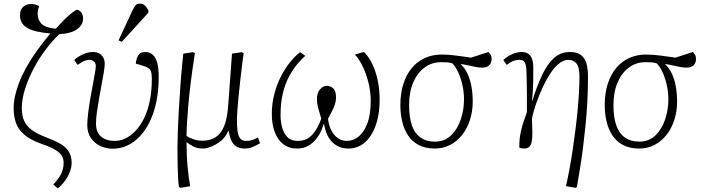

<svg xmlns="http://www.w3.org/2000/svg" viewBox="-20 -803 3884 1056"><path d="M298 233 273 212Q305 178 317.5 150.5Q330 123 330 92Q330 70 319.5 53Q309 36 283 20.5Q257 5 210 -11Q145 -34 111.5 -64Q78 -94 66.5 -130.5Q55 -167 55 -208Q55 -239 62.5 -274Q70 -309 85.5 -349.5Q101 -390 125 -433Q149 -476 182 -522.5Q215 -569 257 -619Q218 -622 179.5 -630.5Q141 -639 115.5 -660Q90 -681 90 -720Q90 -739 97 -752Q104 -765 118 -773Q132 -781 152 -781Q164 -781 177.5 -777Q191 -773 196 -768Q194 -764 192 -759Q190 -754 189 -749Q188 -744 187.5 -739Q187 -734 187 -728Q187 -693 209 -671.5Q231 -650 287 -645Q312 -673 334 -695Q356 -717 374 -731Q392 -745 403 -750Q413 -748 420.5 -741.5Q428 -735 432.5 -725Q437 -715 437 -700Q437 -684 429 -669.5Q421 -655 405 -643Q389 -631 364.5 -624Q340 -617 306 -615Q270 -581 233 -532.5Q196 -484 166 -427.5Q136 -371 118 -314.5Q100 -258 100 -209Q100 -163 115 -134Q130 -105 158.5 -85.5Q187 -66 228 -50Q276 -32 308.5 -14Q341 4 357.5 29.5Q374 55 374 94Q374 116 364.5 141.5Q355 167 338 190.5Q321 214 298 233Z M600 15Q565 15 533 0.5Q501 -14 480.5 -43Q460 -72 460 -115Q460 -140 464.5 -178Q469 -216 476 -257.5Q483 -299 490.5 -337Q498 -375 502.5 -403Q507 -431 507 -439Q507 -456 496.5 -465Q486 -474 471 -474Q461 -474 446.5 -469Q432 -464 407 -446L388 -473Q401 -485 418 -495Q435 -505 454 -511Q473 -517 490 -517Q513 -517 527.5 -508Q542 -499 549 -484.5Q556 -470 556 -453Q556 -436 551 -406Q546 -376 539 -338.5Q532 -301 525 -261.5Q518 -222 513 -186.5Q508 -151 508 -125Q508 -75 535.5 -52Q563 -29 606 -28Q639 -27 669.5 -41.5Q700 -56 726.5 -84.5Q753 -113 773 -154Q793 -195 804 -249Q815 -303 815 -368Q815 -396 810.5 -409.5Q806 -423 794 -430Q782 -437 758 -444L727 -453Q729 -479 740 -498Q751 -517 778 -517Q803 -517 819.5 -502.5Q836 -488 844.5 -458.5Q853 -429 853 -381Q853 -308 840.5 -246Q828 -184 804.5 -135.5Q781 -87 749.5 -53.5Q718 -20 680 -2.5Q642 15 600 15ZM650 -573 632 -581 706 -740Q716 -761 724 -772Q732 -783 750 -783Q767 -783 777 -773Q787 -763 796 -746V-733Z M973 230 964 225Q961 205 959.5 176Q958 147 957 106.5Q956 66 956 9Q956 -24 958 -80Q960 -136 964 -207Q968 -278 974 -355.5Q980 -433 988 -508L1041 -516L1052 -511Q1039 -428 1030 -357Q1021 -286 1016 -228Q1011 -170 1008.5 -126.5Q1006 -83 1006 -55Q1019 -46 1043 -37.5Q1067 -29 1092 -29Q1136 -29 1166 -48.5Q1196 -68 1213 -110Q1230 -152 1235 -222L1256 -508L1309 -516L1320 -511Q1316 -485 1311.5 -445.5Q1307 -406 1301.5 -361Q1296 -316 1292 -272.5Q1288 -229 1285.5 -196Q1283 -163 1283 -148Q1283 -113 1286 -86Q1289 -59 1299.5 -43.5Q1310 -28 1334 -28Q1353 -28 1366.5 -32.5Q1380 -37 1399 -47L1410 -15Q1398 -8 1387 -2.5Q1376 3 1366 7Q1356 11 1346 12.5Q1336 14 1326 14Q1297 14 1279 2Q1261 -10 1251.5 -32Q1242 -54 1237 -85H1236Q1222 -50 1195.5 -28.5Q1169 -7 1141.5 3.5Q1114 14 1095 14Q1064 14 1041 1.5Q1018 -11 1007 -21H1006Q1006 16 1007.5 51Q1009 86 1012 117Q1015 148 1018.5 174.5Q1022 201 1026 221Z M1613 14Q1569 14 1538 -10Q1507 -34 1491 -77Q1475 -120 1475 -176Q1475 -236 1490 -290.5Q1505 -345 1528.5 -389Q1552 -433 1579.5 -466Q1607 -499 1631 -516L1659 -496Q1640 -479 1617 -452.5Q1594 -426 1572.5 -387.5Q1551 -349 1537 -295Q1523 -241 1523 -170Q1523 -137 1531 -104.5Q1539 -72 1559.5 -50Q1580 -28 1618 -28Q1646 -28 1666.5 -38.5Q1687 -49 1702 -67Q1717 -85 1728 -106.5Q1739 -128 1747 -150Q1734 -193 1728.5 -214.5Q1723 -236 1723 -258Q1723 -292 1740 -311.5Q1757 -331 1779 -331Q1796 -331 1812 -317.5Q1828 -304 1828 -266Q1828 -241 1816 -213Q1804 -185 1784 -150Q1788 -114 1802 -86.5Q1816 -59 1838 -43.5Q1860 -28 1887 -28Q1921 -28 1951 -51Q1981 -74 2000 -123Q2019 -172 2019 -249Q2019 -294 2008 -342Q1997 -390 1977.5 -432.5Q1958 -475 1932 -503L1980 -517L1985 -514Q2010 -488 2028.5 -449Q2047 -410 2057.5 -360.5Q2068 -311 2068 -255Q2068 -188 2054 -137.5Q2040 -87 2016.5 -53Q1993 -19 1962.5 -2.5Q1932 14 1899 14Q1860 14 1835 -0.5Q1810 -15 1794.5 -36.5Q1779 -58 1772 -81Q1765 -104 1762 -121H1760Q1756 -105 1746 -82.5Q1736 -60 1718.5 -38Q1701 -16 1675 -1Q1649 14 1613 14Z M2372 14Q2319 14 2282.5 -5.5Q2246 -25 2224 -58.5Q2202 -92 2192 -135Q2182 -178 2182 -225Q2182 -290 2198.5 -341.5Q2215 -393 2245 -429Q2275 -465 2317 -484Q2359 -503 2410 -503Q2430 -503 2449 -501.5Q2468 -500 2487.5 -497.5Q2507 -495 2527.5 -492Q2548 -489 2571 -486L2667 -517Q2673 -510 2678.5 -502Q2684 -494 2684 -478Q2684 -464 2677.5 -453Q2671 -442 2660 -436.5Q2649 -431 2635 -431Q2619 -431 2603 -433.5Q2587 -436 2566.5 -441Q2546 -446 2515 -451V-449Q2539 -426 2553 -394Q2567 -362 2573.5 -324.5Q2580 -287 2580 -245Q2580 -190 2564.5 -142.5Q2549 -95 2521 -60Q2493 -25 2455 -5.5Q2417 14 2372 14ZM2372 -24Q2425 -24 2460.5 -58Q2496 -92 2514 -145.5Q2532 -199 2532 -256Q2532 -296 2523.5 -334.5Q2515 -373 2500.5 -404.5Q2486 -436 2469 -454Q2454 -459 2441.5 -460Q2429 -461 2406 -461Q2355 -461 2315.5 -432Q2276 -403 2253 -350Q2230 -297 2230 -225Q2230 -158 2245.5 -113.5Q2261 -69 2293 -46.5Q2325 -24 2372 -24Z M3146 230 3093 221Q3103 176 3112.5 125Q3122 74 3130 19.5Q3138 -35 3145 -90Q3152 -145 3157 -198Q3162 -251 3164.5 -298Q3167 -345 3167 -383Q3167 -436 3149.5 -455Q3132 -474 3107 -474Q3080 -474 3054.5 -453.5Q3029 -433 3007 -399.5Q2985 -366 2967 -327.5Q2949 -289 2935.5 -252Q2922 -215 2914.5 -188Q2907 -161 2906 -150Q2908 -104 2908 -72.5Q2908 -41 2904 -22Q2900 -3 2890 5.5Q2880 14 2862 14Q2855 14 2848 12.5Q2841 11 2836 8Q2836 -36 2843 -71Q2850 -106 2860 -135Q2870 -164 2878 -186Q2878 -215 2878 -236.5Q2878 -258 2878 -279.5Q2878 -301 2877.5 -328.5Q2877 -356 2876 -396Q2876 -429 2871.5 -446Q2867 -463 2858.5 -468.5Q2850 -474 2836 -474Q2821 -474 2804 -468Q2787 -462 2767 -446L2748 -473Q2762 -486 2779 -496Q2796 -506 2814 -511.5Q2832 -517 2847 -517Q2871 -517 2885.5 -507Q2900 -497 2906.5 -478Q2913 -459 2913 -432Q2913 -417 2913 -397Q2913 -377 2912.5 -353Q2912 -329 2910.5 -302.5Q2909 -276 2906 -247H2907Q2934 -332 2962.5 -392Q2991 -452 3027.5 -484.5Q3064 -517 3115 -517Q3153 -517 3174.5 -501Q3196 -485 3205 -455.5Q3214 -426 3214 -384Q3214 -315 3210.5 -247Q3207 -179 3200.5 -114.5Q3194 -50 3186.5 9.5Q3179 69 3170 123.5Q3161 178 3153 225Z M3496 14Q3443 14 3406.5 -5.5Q3370 -25 3348 -58.5Q3326 -92 3316 -135Q3306 -178 3306 -225Q3306 -290 3322.5 -341.5Q3339 -393 3369 -429Q3399 -465 3441 -484Q3483 -503 3534 -503Q3554 -503 3573 -501.5Q3592 -500 3611.5 -497.5Q3631 -495 3651.5 -492Q3672 -489 3695 -486L3791 -517Q3797 -510 3802.5 -502Q3808 -494 3808 -478Q3808 -464 3801.5 -453Q3795 -442 3784 -436.5Q3773 -431 3759 -431Q3743 -431 3727 -433.5Q3711 -436 3690.5 -441Q3670 -446 3639 -451V-449Q3663 -426 3677 -394Q3691 -362 3697.5 -324.5Q3704 -287 3704 -245Q3704 -190 3688.5 -142.5Q3673 -95 3645 -60Q3617 -25 3579 -5.5Q3541 14 3496 14ZM3496 -24Q3549 -24 3584.5 -58Q3620 -92 3638 -145.5Q3656 -199 3656 -256Q3656 -296 3647.5 -334.5Q3639 -373 3624.5 -404.5Q3610 -436 3593 -454Q3578 -459 3565.5 -460Q3553 -461 3530 -461Q3479 -461 3439.5 -432Q3400 -403 3377 -350Q3354 -297 3354 -225Q3354 -158 3369.5 -113.5Q3385 -69 3417 -46.5Q3449 -24 3496 -24Z"/></svg>

Font: Literata ExtraLight
Style: Italic
Weight: 250
Italic angle: -2°
Designer: Latin by Veronika Burian and Jose Scaglione. Greek by Irene Vlachou. Cyrillic by Vera Evstafieva
Foundry: TypeTogether
Version: Version 3.002